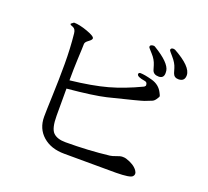

<svg xmlns="http://www.w3.org/2000/svg" viewBox="-139 -1008 1277 1180"><g transform="rotate(20 500.0 -418.5)"><path d="M808 -680Q808 -645 774.5 -645Q741 -645 732 -671L723 -701Q713 -735 686 -764Q659 -793 659 -797V-799Q659 -813 683 -813Q687 -813 693 -809Q799 -745 807 -695Q808 -687 808 -680ZM935 -711Q935 -671 894 -671Q866 -671 857 -697L848 -727Q839 -758 812 -788.5Q785 -819 785 -823Q785 -837 803 -837Q807 -837 813 -835Q935 -768 935 -711ZM651 -616Q651 -626 662 -627Q690 -627 741 -613Q792 -599 814 -554Q823 -537 822.5 -534Q822 -531 821.5 -528.5Q821 -526 810.5 -511Q800 -496 788 -492L745 -475Q728 -468 520 -417Q440 -398 268 -382V-205Q268 -122 294 -96Q320 -70 375 -70Q523 -70 660 -86Q676 -88 698.5 -97Q721 -106 736 -106Q751 -106 760 -103Q814 -86 836 -55Q844 -44 844 -34Q844 -24 836 -16Q822 -1 732 0H729L392 -1Q305 -1 251.5 -48Q198 -95 198 -173Q198 -206 202 -312Q206 -418 206 -520Q206 -622 196 -717Q193 -745 175 -752L158 -759L156 -766L173 -779Q209 -779 262 -760Q315 -741 315 -727Q315 -717 295 -703Q275 -689 275 -676Q275 -663 274 -641L271 -575Q268 -509 268 -436Q412 -452 508 -478.5Q604 -505 713 -557Q722 -564 721 -569Q721 -589 703 -591Q651 -599 651 -616Z"/></g></svg>

Font: Sawarabi Mincho
Style: Regular
Weight: 400
Version: Version 1.00